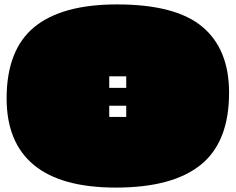

<svg xmlns="http://www.w3.org/2000/svg" viewBox="-20 -815 1068 870"><path d="M505 35Q258 35 134 -67Q10 -169 10 -369Q10 -589 135 -692Q260 -795 510 -795Q776 -795 897 -693.5Q1018 -592 1018 -395Q1018 -172 890 -68.5Q762 35 505 35ZM475 -417H552V-469H475ZM475 -285H552V-336H475Z"/></svg>

Font: Oi
Style: Regular
Weight: 400
Designer: Kostas Bartsokas, Mohamad Dakak
Foundry: Foundry5
Version: Version 4.000